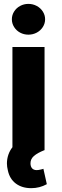

<svg xmlns="http://www.w3.org/2000/svg" viewBox="-20 -772 320 987"><path d="M20.5 104.5Q15.6 85 15.6 68.4Q15.6 45.4 22.9 23.7Q30.3 2 43.9 -15.1V-530.3H209V0H208Q172.4 14.2 154.5 29.8Q136.7 45.4 136.7 67.4Q136.7 84 145 93.3Q153.3 102.5 168.9 102.5Q177.7 102.5 191.2 99.1Q204.6 95.7 203.1 95.7L220.7 174.8Q183.6 195.3 140.6 195.3Q93.3 195.3 61.5 171.6Q29.8 147.9 20.5 104.5ZM41 -672.9Q41 -694.3 52.5 -712.6Q64 -731 83.5 -741.5Q103 -752 126 -752Q148.9 -752 168.7 -741.5Q188.5 -731 200.2 -712.6Q211.9 -694.3 211.9 -672.9Q211.9 -651.4 200.2 -633.1Q188.5 -614.7 168.7 -604.2Q148.9 -593.8 126 -593.8Q103 -593.8 83.5 -604.2Q64 -614.7 52.5 -633.1Q41 -651.4 41 -672.9Z"/></svg>

Font: Pretendard Std ExtraBold
Style: Regular
Weight: 800
Designer: Base glyphs from Inter by Rasmus Andersson; Hangeul glyphs from Noto Sans CJK(Source Han Sans) by Jang Soo-young and Kan
Foundry: Kil Hyung-jin
Version: Version 1.309